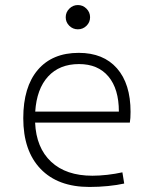

<svg xmlns="http://www.w3.org/2000/svg" viewBox="-20 -739 626 769"><path d="M338.4 9.8Q211.9 9.8 142.6 -62.5Q73.2 -134.8 73.2 -265.6Q73.2 -390.6 131.3 -459Q189.5 -527.3 295.4 -527.3Q394 -527.3 448.5 -465.3Q502.9 -403.3 502.9 -291Q502.9 -263.7 500 -248H120.6Q125 -147 184.8 -91.1Q244.6 -35.2 350.1 -35.2Q377.4 -35.2 409.7 -38.8Q441.9 -42.5 470.2 -48.8L477.5 -3.9Q449.7 2.4 412.8 6.1Q376 9.8 338.4 9.8ZM121.1 -292H456.1Q456.1 -382.8 414.3 -432.6Q372.6 -482.4 296.4 -482.4Q218.3 -482.4 172.6 -432.6Q127 -382.8 121.1 -292ZM292 -621.6Q272 -621.6 257.6 -635.7Q243.2 -649.9 243.2 -669.9Q243.2 -689.9 257.6 -704.3Q272 -718.8 292 -718.8Q312 -718.8 326.4 -704.3Q340.8 -689.9 340.8 -669.9Q340.8 -649.9 326.4 -635.7Q312 -621.6 292 -621.6Z"/></svg>

Font: Cascadia Mono ExtraLight
Style: Regular
Weight: 200
Monospace: yes
Designer: Aaron Bell
Foundry: Saja Typeworks
Version: Version 2404.023; ttfautohint (v1.8.4)